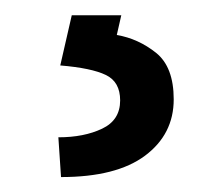

<svg xmlns="http://www.w3.org/2000/svg" viewBox="-20 -20 288 252"><path d="M74.2 0H139.2L133.3 25.9Q161.6 30.8 184.8 49.3Q208 67.9 208 110.4Q208 156.2 170.4 184.3Q132.8 212.4 60.1 212.4L56.6 160.2Q90.3 160.2 114 148.9Q137.7 137.7 137.7 111.8Q137.7 87.4 118.9 78.4Q100.1 69.3 59.1 65.9Z"/></svg>

Font: Vazirmatn RD FD
Style: Regular
Weight: 400
Designer: Saber Rastikerdar
Foundry: Saber Rastikerdar
Version: Version 33.003